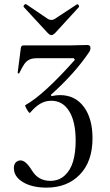

<svg xmlns="http://www.w3.org/2000/svg" viewBox="-20 -879 521 913"><path d="M224.1 -711.9Q217.3 -711.9 206.1 -723.1L94.2 -844.2Q89.4 -848.6 95 -855.2Q100.6 -861.8 106 -857.9L209 -788.1Q216.8 -784.2 224.1 -784.2Q232.4 -784.2 238.8 -788.1L345.2 -857.9Q349.6 -860.8 353.8 -854.5Q357.9 -848.1 355 -845.2L243.2 -723.1Q231.9 -711.9 224.1 -711.9ZM201.2 13.2Q132.8 13.2 89.4 -12.7Q45.9 -38.6 45.9 -80.1Q45.9 -96.7 54.9 -106.4Q64 -116.2 78.1 -116.2Q103 -116.2 132.8 -66.9Q162.6 -19 219.2 -19Q259.8 -19 287.6 -44.4Q315.4 -69.8 327.6 -111.8Q339.8 -153.8 339.8 -210Q339.8 -300.3 309.1 -350.1Q278.3 -399.9 224.1 -399.9Q195.8 -399.9 172.1 -386.2Q148.4 -372.6 123 -342.8Q120.6 -339.8 114.3 -348.6Q107.9 -357.4 103 -367.7Q98.1 -377.9 100.1 -378.9Q187 -426.8 335.9 -594.2L331.1 -602.1H154.8Q132.8 -602.1 119.1 -595.2Q105.5 -588.4 95.7 -574.5Q85.9 -560.5 70.8 -529.8Q69.8 -528.8 66.9 -530Q64 -531.2 64 -533.2L79.1 -650.9Q80.6 -663.1 91.8 -663.1H312Q325.2 -663.1 353 -664.1Q380.9 -665 395 -665Q410.2 -665 410.2 -650.9Q410.2 -640.6 404.8 -632.8Q337.9 -532.2 222.2 -428.2L224.1 -421.9Q247.6 -426.8 265.1 -426.8Q336.9 -426.8 378.4 -371.3Q419.9 -315.9 419.9 -221.2Q419.9 -111.3 359.9 -49.1Q299.8 13.2 201.2 13.2Z"/></svg>

Font: Junicode SmCond Light
Style: Regular
Weight: 300
Width: 4
Designer: Peter S. Baker
Version: Version 2.206